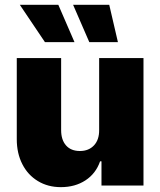

<svg xmlns="http://www.w3.org/2000/svg" viewBox="-20 -772 667 799"><path d="M392.6 -530.3H577.1V0H402.3V-100.6H396.5Q378.9 -49.8 335.7 -21.5Q292.5 6.8 233.4 6.8Q179.2 6.8 137.5 -18.6Q95.7 -43.9 72.8 -89.1Q49.8 -134.3 49.8 -192.4V-530.3H234.4V-230.5Q234.4 -189.9 254.9 -166.7Q275.4 -143.6 312.5 -143.6Q349.1 -143.6 371.1 -167Q393.1 -190.4 392.6 -231.4ZM62.5 -752H222.7L290 -596.7H167ZM284.2 -752H434.6L470.7 -596.7H351.6Z"/></svg>

Font: Pretendard Std Black
Style: Regular
Weight: 900
Designer: Base glyphs from Inter by Rasmus Andersson; Hangeul glyphs from Noto Sans CJK(Source Han Sans) by Jang Soo-young and Kan
Foundry: Kil Hyung-jin
Version: Version 1.309